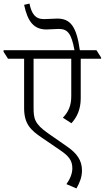

<svg xmlns="http://www.w3.org/2000/svg" viewBox="-51 -904 586 1075"><path d="M377 151C395 120 408 87 408 51C408 -7 379 -46 324 -84L219 -157C142 -211 137 -240 137 -302V-575H348V-365C348 -311 331 -276 301 -245L349 -214C381 -249 401 -293 401 -354V-575H515V-582L489 -623H396C377 -760 341 -800 269 -800C245 -800 223 -797 195 -797C146 -797 126 -827 114 -884L84 -877C104 -781 140 -739 209 -739C231 -739 253 -742 278 -742C329 -742 349 -715 366 -623H-31V-614L-6 -575H84V-299C84 -209 122 -175 182 -134L286 -63C333 -31 354 -6 354 38C354 66 343 96 321 127Z"/></svg>

Font: Noto Serif Devanagari SemiCondensed Light
Style: Regular
Weight: 300
Width: 4
Designer: Universal Thirst, Indian Type Foundry and the Monotype Design Team
Foundry: Monotype Imaging Inc.
Version: Version 2.004